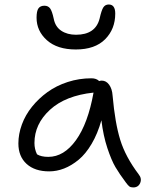

<svg xmlns="http://www.w3.org/2000/svg" viewBox="-20 -761 655 846"><path d="M314 -543Q232.4 -543 186.8 -583.7Q141.1 -624.5 141.1 -683.1Q141.1 -712.4 149.4 -724.1Q157.7 -735.8 175.8 -735.8Q191.9 -735.8 200.7 -724.1Q209.5 -712.4 216.8 -678.2Q223.6 -643.1 250 -625.5Q276.4 -607.9 314.9 -607.9Q400.9 -607.9 418.9 -679.2Q427.2 -716.3 435.5 -728.8Q443.8 -741.2 459 -741.2Q487.8 -741.2 487.8 -701.2Q487.8 -632.8 443.1 -587.9Q398.4 -543 314 -543ZM196.8 -5.9Q133.3 -5.9 97.2 -38.8Q61 -71.8 61 -128.9Q61 -170.4 76.4 -212.4Q91.8 -254.4 121.1 -290.8Q150.4 -327.1 189.2 -355.2Q228 -383.3 278.3 -399.7Q328.6 -416 382.8 -416Q404.8 -416 417 -403.8Q422.9 -405.8 428.2 -405.8Q447.8 -405.8 460.9 -387.7Q474.1 -369.6 476.1 -339.8Q486.8 -219.2 509.8 -144.8Q532.7 -70.3 590.8 6.8Q606 25.4 597.7 45.2Q589.4 64.9 566.9 64.9Q555.7 64.9 549.8 60.3Q543.9 55.7 535.2 43.9Q506.3 5.4 488.8 -24.4Q471.2 -54.2 453.1 -108.4Q435.1 -162.6 426.8 -231Q410.2 -171.9 383.8 -127.2Q357.4 -82.5 326.2 -56.9Q294.9 -31.2 262.5 -18.6Q230 -5.9 196.8 -5.9ZM131.8 -130.9Q131.8 -104 143.1 -81.1Q161.1 -69.8 192.9 -69.8Q261.7 -69.8 314.7 -143.3Q367.7 -216.8 392.1 -353Q268.1 -339.8 200 -277.1Q131.8 -214.4 131.8 -130.9Z"/></svg>

Font: Shantell Sans Irregular Bouncy
Style: Regular
Weight: 300
Designer: Stephen Nixon, Anya Danilova, Shantell Martin
Foundry: Arrow Type
Version: Version 1.006;[9816181b4]